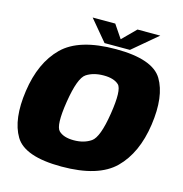

<svg xmlns="http://www.w3.org/2000/svg" viewBox="-118 -920 984 1034"><g transform="rotate(15 374.5 -403.5)"><path d="M316.5 6Q521.5 6 612.8 -84.2Q704 -174.5 727.5 -337.5Q751 -500.5 696.8 -590.8Q642.5 -681 437.5 -681Q232.5 -681 141.2 -591Q50 -501 26.5 -337.5Q3 -175 57.2 -84.5Q111.5 6 316.5 6ZM343.5 -148Q286.5 -148 259.5 -174.8Q232.5 -201.5 254 -337.5Q276 -476.5 314.8 -501.8Q353.5 -527 410.5 -527Q467.5 -527 494.8 -501.5Q522 -476 500 -337.5Q478.5 -201.5 439.5 -174.8Q400.5 -148 343.5 -148ZM369 -696.5H510.5L648.5 -813H521.5L447.5 -739L397.5 -813H271.5Z"/></g></svg>

Font: Anybody UltraCondensed Thin Black
Style: Italic
Weight: 900
Italic angle: -10°
Version: Version 1.111